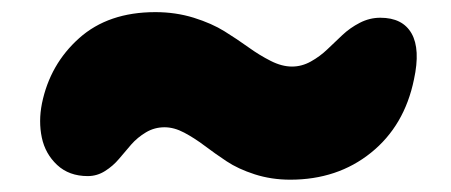

<svg xmlns="http://www.w3.org/2000/svg" viewBox="-20 -410 740 315"><path d="M456.1 -115.2Q425.3 -115.2 397.9 -124Q370.6 -132.8 351.6 -145.5Q332.5 -158.2 315.7 -170.9Q298.8 -183.6 282.2 -192.4Q265.6 -201.2 250 -201.2Q233.4 -201.2 219.5 -192.9Q205.6 -184.6 195.3 -172.9Q185.1 -161.1 175.3 -149.4Q165.5 -137.7 152.3 -129.4Q139.2 -121.1 124 -121.1Q93.3 -121.1 73.7 -139.4Q54.2 -157.7 48.6 -184.3Q43 -210.9 48.8 -240.2Q62 -304.7 109.9 -347.4Q157.7 -390.1 234.9 -390.1Q268.1 -390.1 297.9 -380.9Q327.6 -371.6 348.4 -358.6Q369.1 -345.7 387.5 -332.5Q405.8 -319.3 424.1 -310.1Q442.4 -300.8 459 -300.8Q475.1 -300.8 490 -309.1Q504.9 -317.4 517.1 -329.1Q529.3 -340.8 541.7 -352.5Q554.2 -364.3 570.3 -372.6Q586.4 -380.9 604 -380.9Q640.6 -380.9 655.3 -355Q669.9 -329.1 659.2 -279.8Q643.6 -203.6 588.6 -159.4Q533.7 -115.2 456.1 -115.2Z"/></svg>

Font: Shantell Sans Irregular
Style: Italic
Weight: 800
Italic angle: -11.31°
Designer: Stephen Nixon, Anya Danilova, Shantell Martin
Foundry: Arrow Type
Version: Version 1.006;[9816181b4]